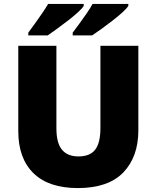

<svg xmlns="http://www.w3.org/2000/svg" viewBox="-20 -947 797 977"><path d="M684 -284Q684 -149 607.5 -69.5Q531 10 376 10Q228 10 150.5 -65.5Q73 -141 73 -280V-714H267V-295Q267 -219 295.5 -185Q324 -151 379 -151Q438 -151 464.5 -185.5Q491 -220 491 -296V-714H684ZM633 -917Q625 -904 603 -884Q581 -864 552.5 -842Q524 -820 496.5 -800Q469 -780 449 -767H350V-781Q364 -800 383 -825.5Q402 -851 420.5 -878Q439 -905 451 -927H633ZM406 -917Q398 -904 376 -884Q354 -864 325.5 -842Q297 -820 269.5 -800Q242 -780 223 -767H124V-781Q138 -800 156.5 -825.5Q175 -851 193.5 -878Q212 -905 225 -927H406Z"/></svg>

Font: Noto Sans Oriya Blk
Style: Regular
Weight: 900
Designer: Amélie Bonet and Sol Matas
Foundry: Google LLC
Version: Version 2.006; ttfautohint (v1.8.4.7-5d5b)